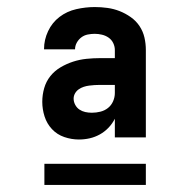

<svg xmlns="http://www.w3.org/2000/svg" viewBox="-20 -713 540 545"><path d="M204 -317Q204 -317 204 -317Q204 -317 204 -317Q183 -317 162.5 -324Q142 -331 127.5 -346.5Q113 -362 106.5 -382.5Q100 -403 100 -424Q100 -444 105.5 -463Q111 -482 123 -497Q135 -512 152 -522Q169 -532 187.5 -538Q206 -544 225.5 -546Q245 -548 264 -548H306V-571Q306 -581 301.5 -590.5Q297 -600 288.5 -606Q280 -612 269.5 -614.5Q259 -617 249 -617Q239 -617 229 -615Q219 -613 211 -607Q203 -601 198 -592Q193 -583 193 -573Q193 -573 193 -573Q193 -573 193 -573H105Q105 -573 105 -573Q105 -573 105 -574Q105 -600 116.5 -624.5Q128 -649 149 -665Q170 -681 196.5 -687Q223 -693 249 -693Q267 -693 285 -690.5Q303 -688 319.5 -681.5Q336 -675 351 -664.5Q366 -654 376 -639Q386 -624 390 -606.5Q394 -589 394 -571V-323H306V-376Q299 -362 288 -350.5Q277 -339 263.5 -331.5Q250 -324 235 -320.5Q220 -317 204 -317ZM241 -393Q253 -393 265 -396Q277 -399 286.5 -406.5Q296 -414 301 -425.5Q306 -437 306 -449V-472H264Q256 -472 248.5 -471.5Q241 -471 233 -470Q225 -469 217.5 -466.5Q210 -464 203.5 -459.5Q197 -455 193 -448Q189 -441 189 -433Q189 -424 193.5 -415.5Q198 -407 205.5 -402Q213 -397 222 -395Q231 -393 241 -393ZM106 -188V-248H394V-188Z"/></svg>

Font: Iosevka Julsh Curly
Style: Bold
Weight: 700
Designer: Belleve Invis
Foundry: Belleve Invis
Version: Version 15.0.2; ttfautohint (v1.8.4)